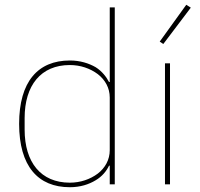

<svg xmlns="http://www.w3.org/2000/svg" viewBox="-20 -771 836 803"><path d="M439 -78H436C425 -55 407 -33 380 -17C352 0 316 12 272 12C139 12 60 -76 60 -253C60 -430 139 -518 272 -518C316 -518 352 -506 380 -490C407 -473 425 -449 436 -428H439V-740H460V0H439ZM272 -7C316 -7 357 -21 389 -45C420 -69 439 -103 439 -143V-363C439 -403 420 -437 389 -461C357 -485 316 -499 272 -499C151 -499 83 -414 83 -277V-229C83 -92 151 -7 272 -7Z M670 0V-506H691V0ZM663 -587 648 -597 759 -751 778 -739Z"/></svg>

Font: Plexus Sans Thin
Style: Regular
Weight: 250
Version: Version 2.001;PS 002.001;hotconv 1.0.70;makeotf.lib2.5.58329